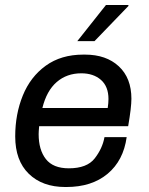

<svg xmlns="http://www.w3.org/2000/svg" viewBox="-20 -740 596 770"><path d="M507 -344Q507 -309 494 -234H137Q135 -212 135 -202Q135 -139 164 -102Q193 -65 256 -65Q329 -65 360 -105Q391 -145 399 -190H488Q475 -96 411.5 -43Q348 10 246 10H242Q150 10 95.5 -43Q41 -96 41 -193Q41 -282 71.5 -357Q102 -432 163.5 -476.5Q225 -521 314 -521H321Q406 -521 456.5 -474Q507 -427 507 -344ZM150 -307H412Q415 -327 415 -343Q415 -393 385 -419.5Q355 -446 306 -446Q248 -446 207.5 -411Q167 -376 150 -307ZM495 -720V-716L359 -575H290L405 -720Z"/></svg>

Font: Chivo
Style: Italic
Weight: 400
Italic angle: -8.05°
Designer: Hector Gatti
Foundry: Omnibus-Type
Version: Version 1.007